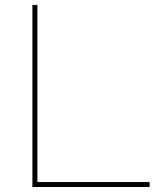

<svg xmlns="http://www.w3.org/2000/svg" viewBox="-20 -750 675 770"><path d="M110 0V-730H130V-20H580V0Z"/></svg>

Font: M PLUS 1 Thin Thin
Style: Regular
Weight: 250
Version: Version 1.001